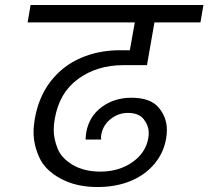

<svg xmlns="http://www.w3.org/2000/svg" viewBox="-20 -760 838 772"><path d="M476 -498Q370 -498 294 -442.5Q218 -387 200 -281Q196 -259 196 -238Q196 -202 211.5 -163Q227 -124 272.5 -97Q318 -70 384 -70Q457 -70 511 -107Q565 -144 576 -203Q578 -215 578 -225Q578 -255 558 -280.5Q538 -306 494 -306Q456 -306 425 -281.5Q394 -257 387 -218Q386 -213 386 -208Q386 -203 387 -199H324Q325 -217 327 -229Q339 -293 389.5 -330Q440 -367 508 -367Q585 -367 618 -327.5Q651 -288 651 -238Q651 -222 648 -203Q638 -145 600.5 -100.5Q563 -56 504.5 -32Q446 -8 372 -8Q286 -8 223.5 -42Q161 -76 138 -127Q115 -178 115 -228Q115 -254 120 -283Q136 -372 184.5 -434Q233 -496 305 -527Q377 -558 462 -558H502L522 -670H91L103 -740H798L786 -670H601L571 -498Z"/></svg>

Font: Fz Poppins
Style: Italic
Weight: 400
Italic angle: -10°
Designer: Ninad Kale (Devanagari), Jonny Pinhorn (Latin)
Foundry: Indian Type Foundry
Version: Vit hóa bi Vntype.Com & FontZin.Com